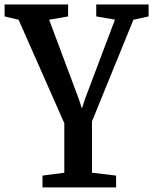

<svg xmlns="http://www.w3.org/2000/svg" viewBox="-23 -574 667 836"><path d="M162 242V190.5L257 178V-37.5L58 -488L-3 -502.5V-554.5H273.5V-502.5L191 -488L320.5 -142L333.5 -101.5L347 -142.5L477.5 -488.5L396 -502.5V-554.5H624V-502.5L558 -488L377.5 -45.5V178L482.5 190.5V242Z"/></svg>

Font: Merriweather 20pt SemiBold
Style: Regular
Weight: 600
Version: Version 2.100